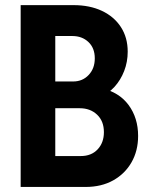

<svg xmlns="http://www.w3.org/2000/svg" viewBox="-20 -740 600 760"><path d="M188.6 0V-122.3H299.9Q341.6 -122.3 366.5 -148.8Q391.3 -175.3 391.3 -216.9Q391.3 -260.5 364.4 -286Q337.5 -311.6 295.6 -311.6H186.5V-417.5H269.5Q306.7 -417.5 330.9 -443.2Q355.2 -468.8 355.2 -509.1Q355.2 -549.8 330.1 -573.6Q305 -597.4 266.5 -597.4H186.5V-719.7H271.2Q335.1 -719.7 383.5 -697Q431.8 -674.2 458.6 -632.8Q485.5 -591.3 485.5 -535.5Q485.5 -495 471.5 -458.9Q457.5 -422.9 433.1 -396.1Q408.6 -369.3 377.4 -356.8L380.7 -391Q451.3 -375.4 489 -324.3Q526.7 -273.2 526.7 -201.9Q526.7 -143.3 500.7 -97.7Q474.7 -52.1 428 -26Q381.4 0 319 0ZM61.8 0V-719.7H198.8V0Z"/></svg>

Font: Reddit Sans Condensed
Style: Regular
Weight: 400
Designer: Stephen Hutchings
Foundry: Reddit
Version: Version 1.014